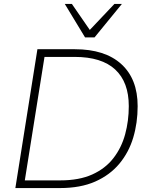

<svg xmlns="http://www.w3.org/2000/svg" viewBox="-20 -955 765 975"><path d="M58 0 170 -705H360Q513 -705 596 -629.5Q679 -554 679 -416Q679 -331 656.5 -256Q634 -181 586 -123.5Q538 -66 463.5 -33Q389 0 284 0ZM106 -39H286Q382 -39 448.5 -69Q515 -99 556 -152Q597 -205 615.5 -273Q634 -341 634 -416Q634 -538 565 -602Q496 -666 359 -666H206ZM412 -765 309 -935H345L436 -803L561 -935H599L460 -765Z"/></svg>

Font: Nunito Sans 12pt ExtraLight 12pt ExtraLight
Style: Italic
Weight: 250
Italic angle: -9°
Version: Version 3.101;gftools[0.9.27]